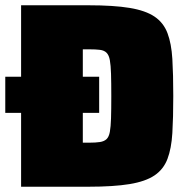

<svg xmlns="http://www.w3.org/2000/svg" viewBox="-29 -708 719 728"><path d="M51 0V-280H-9V-417H51V-688H306Q402 -688 462.5 -678Q523 -668 557 -645Q591 -622 606 -582.5Q621 -543 624.5 -484.5Q628 -426 628 -344Q628 -262 624.5 -203.5Q621 -145 606 -105.5Q591 -66 557 -43Q523 -20 462.5 -10Q402 0 306 0ZM285 -167H309Q334 -167 350 -169.5Q366 -172 375 -180.5Q384 -189 387.5 -208Q391 -227 392 -259.5Q393 -292 393 -343Q393 -395 392 -428Q391 -461 387.5 -480Q384 -499 375 -508Q366 -517 350 -519Q334 -521 309 -521H285V-417H347V-280H285Z"/></svg>

Font: Saira Thin Black
Style: Regular
Weight: 900
Version: Version 1.101